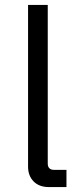

<svg xmlns="http://www.w3.org/2000/svg" viewBox="-20 -760 340 780"><path d="M179 0Q139 0 116.5 -23Q94 -46 94 -83V-740H174V-95Q174 -83 180.5 -76.5Q187 -70 199 -70H250V0Z"/></svg>

Font: iA Writer Quattro V
Style: Regular
Weight: 400
Designer: Mike Abbink, Paul van der Laan, Pieter van Rosmalen, Oliver Reichenstein
Foundry: Information Architects Inc.
Version: Version 2.000